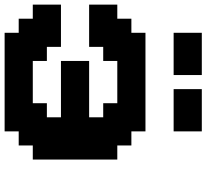

<svg xmlns="http://www.w3.org/2000/svg" viewBox="-52 -864 915 852"><g transform="rotate(90 406.0 -437.5)"><path d="M125 0H562.5V-62.5H625V-125H687.5V-500H625V-562.5H562.5V-625H125V-562.5H62.5V-500H0V-375H187.5V-437.5H250V-500H437.5V-437.5H500V-375H250V-250H500V-187.5H437.5V-125H250V-187.5H187.5V-250H0V-125H62.5V-62.5H125ZM375 -750H562.5V-875H375ZM125 -750H312.5V-875H125Z"/></g></svg>

Font: Faithful 32x
Style: Semibold
Weight: 400
Foundry: Faithful Resource Pack
Version: Version 1.0; January 27, 2023